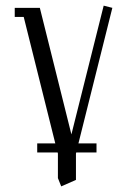

<svg xmlns="http://www.w3.org/2000/svg" viewBox="-20 -540 450 680"><path d="M32.2 -480V-512.2H121.1L232.9 -64L347.2 -520L377.9 -512.2L257.8 -32.2H321.8V0H250L249 3.9V97.2L196.8 120.1L185.1 90.8V3.9L184.1 0H111.8V-32.2H175.8L64 -480Z"/></svg>

Font: Gawaa
Style: Regular
Weight: 400
Designer: T. Christopher White
Version: Version 1.0